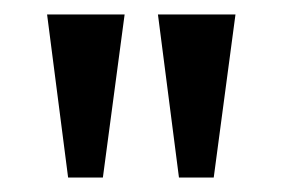

<svg xmlns="http://www.w3.org/2000/svg" viewBox="-20 -697 389 265"><path d="M152 -677 122 -452H74L45 -677ZM305 -677 275 -452H227L198 -677Z"/></svg>

Font: Rufina
Style: Bold
Weight: 700
Designer: Martin Sommaruga
Foundry: Martin Sommaruga
Version: Version 1.001